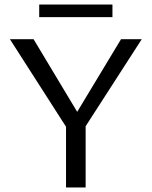

<svg xmlns="http://www.w3.org/2000/svg" viewBox="-20 -832 673 852"><path d="M290 -243 24 -658H129L347 -295ZM273 0V-294H360V0ZM344 -247 298 -295 517 -658H609ZM154 -756V-812H479V-756Z"/></svg>

Font: Ysabeau Office Medium
Style: Regular
Weight: 500
Designer: Christian Thalmann (Catharsis Fonts)
Version: Version 2.001;gftools[0.9.30]; featfreeze: tnum,lnum,ss02